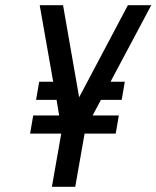

<svg xmlns="http://www.w3.org/2000/svg" viewBox="-20 -720 603 740"><path d="M180 0 216 -205H96L108 -275H208L198 -335H119L131 -405H185L133 -700H223L285 -345L473 -700H563L406 -405H461L449 -335H369L337 -275H438L426 -205H306L270 0Z"/></svg>

Font: Cuprum
Style: Italic
Weight: 400
Italic angle: -10°
Designer: Jovanny Lemonad
Foundry: Jovanny Lemonad
Version: Version 3.000